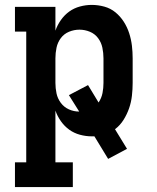

<svg xmlns="http://www.w3.org/2000/svg" viewBox="-20 -548 640 783"><path d="M277 215H41V114H87V-419H41V-520H206V-423Q214 -446 228.5 -466.5Q243 -487 262.5 -501Q282 -515 306 -521.5Q330 -528 354 -528Q380 -528 405.5 -521Q431 -514 451 -497.5Q471 -481 485 -459Q499 -437 507 -412Q515 -387 518 -361.5Q521 -336 521 -310V-210Q521 -184 518 -157.5Q515 -131 506.5 -106.5Q498 -82 484 -59.5Q470 -37 449 -21L498 59L421 100L365 8H354Q330 8 306 1.5Q282 -5 262.5 -19Q243 -33 228.5 -53.5Q214 -74 206 -97V114H277ZM303 -93 261 -160 339 -201 382 -130Q394 -148 398 -168.5Q402 -189 402 -210V-310Q402 -332 397.5 -353.5Q393 -375 380 -392.5Q367 -410 346.5 -418.5Q326 -427 304 -427Q282 -427 261.5 -418.5Q241 -410 228 -392.5Q215 -375 210.5 -353.5Q206 -332 206 -310V-210Q206 -188 210.5 -167Q215 -146 228 -128.5Q241 -111 261 -102Q281 -93 303 -93Z"/></svg>

Font: Iosevka HT Extended
Style: Bold
Weight: 700
Width: 7
Monospace: yes
Designer: Belleve Invis
Foundry: Belleve Invis
Version: Version 32.3.0; ttfautohint (v1.8.4)